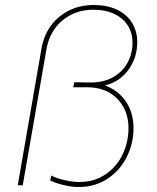

<svg xmlns="http://www.w3.org/2000/svg" viewBox="-20 -741 629 768"><path d="M181 -19 185 -39Q208 -27 240 -20Q272 -13 297 -13Q357 -13 402 -43.5Q447 -74 470.5 -123.5Q494 -173 494 -228Q494 -300 449 -346Q404 -392 328 -392H273L277 -412L337 -411Q392 -410 431 -431.5Q470 -453 490 -490Q510 -527 510 -570Q510 -630 467.5 -666Q425 -702 353 -702Q281 -702 230 -659.5Q179 -617 166 -545L71 0H51L146 -547Q160 -627 217.5 -674Q275 -721 354 -721Q408 -721 447.5 -702.5Q487 -684 508 -650Q529 -616 529 -573Q529 -506 488.5 -455Q448 -404 377 -395L379 -406Q443 -389 478.5 -342Q514 -295 514 -228Q514 -167 487 -113Q460 -59 410 -26Q360 7 295 7Q268 7 235.5 -0.5Q203 -8 181 -19Z"/></svg>

Font: Fixel Italic Variable 20240409 Display Thin
Style: Italic
Weight: 100
Italic angle: -10°
Designer: AlfaBravo + MacPaw
Foundry: Kyrylo Tkachov, Marchela Mozhyna, Serhii Makarenko, Maria Weinstein, Zakhar Kryvoshyya
Version: Version 1.211;Glyphs 3.2 (3225)